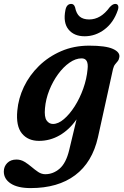

<svg xmlns="http://www.w3.org/2000/svg" viewBox="-64 -709 632 982"><path d="M437 -7Q408 121.5 320.2 187.2Q232.5 253 92.5 253Q27 253 -8.8 229.8Q-44.5 206.5 -44.5 168.5Q-44.5 142.5 -27 124.8Q-9.5 107 20 107Q42 107 60.8 118.2Q79.5 129.5 96.8 144.2Q114 159 131.2 170.5Q148.5 182 167.5 182Q208 182 241 153.5Q274 125 290 58L327.5 -98.5Q290.5 -45.5 241.2 -17Q192 11.5 135.5 11.5Q79 11.5 48 -26.5Q17 -64.5 24.5 -143Q30 -205.5 58.2 -264.8Q86.5 -324 135 -371.5Q183.5 -419 248.5 -447.2Q313.5 -475.5 392 -475.5Q476.5 -475.5 513.2 -459Q550 -442.5 546.5 -417.5Q544.5 -404 538.2 -396.2Q532 -388.5 525 -380.2Q518 -372 514 -356ZM166 -155Q162 -110.5 174.5 -92.8Q187 -75 207 -75Q234 -75 263 -99.8Q292 -124.5 318 -165.2Q344 -206 361.8 -255.8Q379.5 -305.5 384 -356Q390 -410.5 353.5 -410.5Q323 -410.5 291.5 -388.5Q260 -366.5 233 -329.5Q206 -292.5 188 -247.2Q170 -202 166 -155ZM392 -609.5Q451.5 -609.5 496.5 -671.5Q512 -689 525.5 -689Q536.5 -689 540 -680.2Q543.5 -671.5 538.5 -657Q517 -593.5 470.5 -558.5Q424 -523.5 369 -523.5Q314.5 -523.5 286.2 -558.5Q258 -593.5 270.5 -657Q276.5 -689 300.5 -689Q314.5 -689 320 -671.5Q326.5 -638.5 344 -624Q361.5 -609.5 392 -609.5Z"/></svg>

Font: Fraunces 9pt Soft SemiBold
Style: Italic
Weight: 600
Italic angle: -16°
Version: Version 1.000;[b76b70a41]